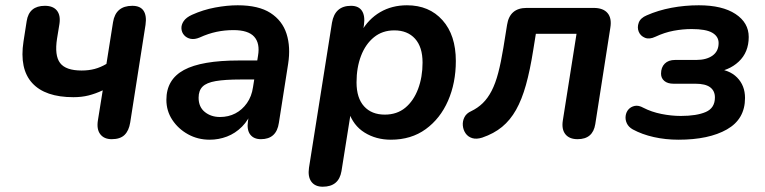

<svg xmlns="http://www.w3.org/2000/svg" viewBox="-20 -519 2896 727"><path d="M403 8Q374 8 359.5 -11Q345 -30 351 -65L369 -177Q341 -164 315 -157.5Q289 -151 258 -151Q151 -151 102 -204.5Q53 -258 69 -362L81 -439Q90 -497 150 -497Q181 -497 195.5 -479Q210 -461 205 -428L196 -373Q186 -309 207.5 -280.5Q229 -252 289 -252Q316 -252 338.5 -258Q361 -264 383 -277L408 -435Q418 -497 481 -497Q511 -497 523.5 -478.5Q536 -460 531 -425L473 -55Q468 -24 451.5 -8Q435 8 403 8Z M774 10Q729 10 692 -10.5Q655 -31 632.5 -65Q610 -99 610 -141Q610 -218 676.5 -254Q743 -290 885 -290H965L954 -218H891Q832 -218 797 -212Q762 -206 747 -191Q732 -176 732 -149Q732 -114 755.5 -95Q779 -76 813 -76Q845 -76 871 -89.5Q897 -103 915 -128.5Q933 -154 938 -189L957 -308Q965 -355 942.5 -380Q920 -405 864 -405Q831 -405 800 -398.5Q769 -392 736 -377Q717 -369 702 -372Q687 -375 677.5 -385.5Q668 -396 667 -410.5Q666 -425 675.5 -439Q685 -453 707 -463Q749 -482 794.5 -490.5Q840 -499 880 -499Q959 -499 1004 -470Q1049 -441 1065 -391Q1081 -341 1071 -277L1036 -54Q1027 8 968 8Q941 8 927.5 -9.5Q914 -27 919 -61L929 -124L936 -104Q922 -65 896.5 -39.5Q871 -14 839.5 -2Q808 10 774 10Z M1202 188Q1173 188 1159 169Q1145 150 1150 116L1237 -433Q1248 -497 1309 -497Q1338 -497 1350.5 -478Q1363 -459 1358 -424L1349 -368L1347 -398Q1375 -447 1419.5 -473Q1464 -499 1521 -499Q1605 -499 1655.5 -442.5Q1706 -386 1706 -288Q1706 -205 1676.5 -137.5Q1647 -70 1592 -30Q1537 10 1460 10Q1404 10 1360.5 -17Q1317 -44 1300 -97H1309L1273 129Q1263 188 1202 188ZM1437 -85Q1483 -85 1514.5 -111Q1546 -137 1563 -182Q1580 -227 1580 -282Q1580 -341 1551.5 -372.5Q1523 -404 1473 -404Q1428 -404 1396 -378Q1364 -352 1347 -307.5Q1330 -263 1330 -207Q1330 -148 1358.5 -116.5Q1387 -85 1437 -85Z M2167 8Q2136 8 2121 -10.5Q2106 -29 2111 -62L2163 -391H2009L1999 -329Q1987 -253 1971.5 -197.5Q1956 -142 1934 -103Q1912 -64 1881 -38.5Q1850 -13 1806 2Q1784 9 1768 4Q1752 -1 1743 -14Q1734 -27 1732.5 -43.5Q1731 -60 1738.5 -75Q1746 -90 1764 -98Q1789 -110 1808 -128.5Q1827 -147 1841.5 -175Q1856 -203 1866.5 -243Q1877 -283 1886 -338L1900 -425Q1910 -489 1974 -489H2228Q2264 -489 2280.5 -469.5Q2297 -450 2291 -414L2234 -49Q2225 8 2167 8Z M2549 10Q2500 10 2455.5 0Q2411 -10 2376 -29Q2360 -38 2353.5 -52Q2347 -66 2349 -80.5Q2351 -95 2360 -105Q2369 -115 2383.5 -118Q2398 -121 2416 -111Q2447 -95 2484.5 -87.5Q2522 -80 2558 -80Q2618 -80 2652.5 -95Q2687 -110 2687 -150Q2687 -175 2669 -188.5Q2651 -202 2613 -202H2530Q2508 -202 2495.5 -212.5Q2483 -223 2483 -240Q2483 -264 2497 -278Q2511 -292 2536 -292H2616Q2655 -292 2678 -308.5Q2701 -325 2701 -356Q2701 -381 2677 -395Q2653 -409 2599 -409Q2565 -409 2530.5 -402.5Q2496 -396 2462 -380Q2439 -369 2422 -376Q2405 -383 2398.5 -399Q2392 -415 2398.5 -433Q2405 -451 2429 -461Q2472 -480 2522.5 -489.5Q2573 -499 2626 -499Q2715 -499 2765 -466Q2815 -433 2815 -379Q2815 -321 2777 -285.5Q2739 -250 2680 -245L2686 -259Q2741 -256 2771 -225.5Q2801 -195 2801 -148Q2801 -68 2732.5 -29Q2664 10 2549 10Z"/></svg>

Font: Nunito Variable Extra Light
Style: Italic
Weight: 200
Italic angle: -9°
Designer: Vernon Adams
Foundry: Vernon Adams
Version: Version 3.602